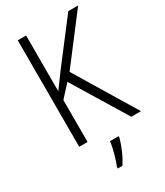

<svg xmlns="http://www.w3.org/2000/svg" viewBox="-227 -804 957 1115"><g transform="rotate(-30 251.0 -246.5)"><path d="M502 0 257 -405 493 -714H427L215 -437Q193 -407 175.5 -383Q158 -359 144 -340V-714H88V0H144V-281L217 -361L437 0ZM317 61H259Q256 92 243 139Q230 186 219 211V221H250Q272 188 290 146Q308 104 317 70Z"/></g></svg>

Font: Noto Sans UI SemiCondensed Light
Style: Regular
Weight: 300
Width: 4
Designer: Monotype Design Team
Foundry: Monotype Imaging Inc.
Version: Version 1.901